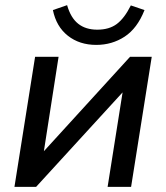

<svg xmlns="http://www.w3.org/2000/svg" viewBox="-20 -724 644 744"><path d="M36 0 116 -504H207L150 -138L484 -504H568L488 0H397L455 -366L120 0ZM353 -550Q288 -550 243 -585.5Q198 -621 185 -685L240 -704Q254 -655 283 -632Q312 -609 357 -609Q403 -609 432.5 -631Q462 -653 487 -703L540 -685Q512 -614 463 -582Q414 -550 353 -550Z"/></svg>

Font: Mulish SemiBold
Style: Italic
Weight: 600
Italic angle: -9°
Designer: Vernon Adams
Foundry: Vernon Adams
Version: Version 3.603; ttfautohint (v1.8.3)